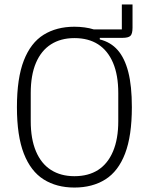

<svg xmlns="http://www.w3.org/2000/svg" viewBox="-20 -830 669 862"><path d="M527 -810H575V-706Q575 -678 565.5 -669Q556 -660 529 -660H428V-653Q477 -641 508.5 -605Q540 -569 556 -506.5Q572 -444 572 -349Q572 -220 541.5 -140.5Q511 -61 453 -24.5Q395 12 314 12Q234 12 176 -24.5Q118 -61 87 -140.5Q56 -220 56 -349Q56 -479 87 -558.5Q118 -638 176 -674Q234 -710 314 -710Q337 -710 359.5 -707Q382 -704 401 -698H527ZM314 -39Q377 -39 420.5 -67Q464 -95 487.5 -150.5Q511 -206 511 -286V-412Q511 -493 487.5 -548Q464 -603 420.5 -631Q377 -659 314 -659Q253 -659 209 -631Q165 -603 141.5 -548Q118 -493 118 -412V-286Q118 -206 141.5 -150.5Q165 -95 209 -67Q253 -39 314 -39Z"/></svg>

Font: IBM Plex Sans Condensed Light
Style: Regular
Weight: 300
Width: 3
Designer: Mike Abbink, Paul van der Laan, Pieter van Rosmalen
Foundry: Bold Monday
Version: Version 3.201